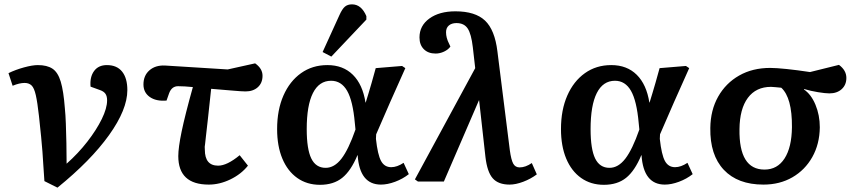

<svg xmlns="http://www.w3.org/2000/svg" viewBox="-20 -834 3954 882"><path d="M244 28 184 -2Q181 -45 179 -76Q177 -107 175 -137Q173 -167 169 -205Q165 -243 159 -301Q152 -364 144.5 -397Q137 -430 125 -441.5Q113 -453 93 -453Q69 -453 38 -440L19 -498Q52 -514 90.5 -524.5Q129 -535 154 -535Q196 -535 221 -518.5Q246 -502 259 -459Q272 -416 278 -336Q281 -307 282.5 -265.5Q284 -224 285 -176.5Q286 -129 286 -82Q339 -129 381 -183Q423 -237 447.5 -287Q472 -337 472 -373Q472 -392 464.5 -403Q457 -414 440 -420L396 -436Q392 -480 412 -507.5Q432 -535 471 -535Q517 -535 541 -505Q565 -475 565 -420Q565 -331 481 -213.5Q397 -96 244 28Z M939 14Q799 14 799 -117Q799 -156 814.5 -230.5Q830 -305 866 -434Q847 -436 829.5 -437Q812 -438 798 -438Q769 -438 757 -406L745 -372Q697 -368 668 -388.5Q639 -409 639 -446Q639 -487 666.5 -511Q694 -535 738 -533L1026 -515L1152 -543Q1186 -519 1186 -486Q1186 -453 1164.5 -433.5Q1143 -414 1108 -414Q1091 -414 1046 -418Q1001 -422 950 -426Q941 -339 935 -287Q929 -235 926 -208Q923 -181 922 -171.5Q921 -162 920.5 -160.5Q920 -159 920.5 -157.5Q921 -156 921 -146Q921 -73 982 -73Q1023 -73 1081 -121L1119 -73Q1088 -34 1038.5 -10Q989 14 939 14Z M1450 15Q1390 15 1345.5 -16.5Q1301 -48 1277 -105.5Q1253 -163 1253 -241Q1253 -329 1282 -395Q1311 -461 1363 -498Q1415 -535 1484 -535Q1556 -535 1601 -490.5Q1646 -446 1659 -363H1660Q1667 -385 1673 -405.5Q1679 -426 1687 -453Q1695 -480 1706 -521L1827 -531L1842 -521Q1807 -444 1771.5 -363Q1736 -282 1708 -217L1707 -196Q1715 -123 1730.5 -94.5Q1746 -66 1777 -66Q1804 -66 1834 -86L1858 -34Q1830 -12 1795 1Q1760 14 1730 14Q1632 14 1623 -121H1622Q1592 -49 1552 -17Q1512 15 1450 15ZM1476 -63Q1516 -63 1548.5 -105Q1581 -147 1613 -239L1610 -269Q1601 -371 1574.5 -417Q1548 -463 1501 -463Q1446 -463 1417.5 -406.5Q1389 -350 1389 -241Q1389 -149 1410 -106Q1431 -63 1476 -63ZM1502 -574 1462 -595 1539 -764Q1552 -793 1564.5 -803.5Q1577 -814 1597 -814Q1640 -814 1663 -760V-744Z M2321 14Q2269 14 2243.5 -15Q2218 -44 2210 -113L2181 -373H2180L2019 0H1900L1886 -10L2163 -521L2152 -617Q2145 -678 2128.5 -703Q2112 -728 2077 -728Q2055 -728 2042 -717Q2029 -706 2029 -686Q2029 -660 2043 -633L2049 -620Q2039 -606 2020 -597Q2001 -588 1981 -588Q1947 -588 1927 -608Q1907 -628 1907 -662Q1907 -716 1952.5 -749Q1998 -782 2072 -782Q2163 -782 2208 -739.5Q2253 -697 2265 -598L2322 -144Q2328 -100 2337.5 -82.5Q2347 -65 2367 -65Q2394 -65 2423 -85L2446 -33Q2418 -12 2383.5 1Q2349 14 2321 14Z M2754 15Q2694 15 2649.5 -16.5Q2605 -48 2581 -105.5Q2557 -163 2557 -241Q2557 -329 2586 -395Q2615 -461 2667 -498Q2719 -535 2788 -535Q2860 -535 2905 -490.5Q2950 -446 2963 -363H2964Q2971 -385 2977 -405.5Q2983 -426 2991 -453Q2999 -480 3010 -521L3131 -531L3146 -521Q3111 -444 3075.5 -363Q3040 -282 3012 -217L3011 -196Q3019 -123 3034.5 -94.5Q3050 -66 3081 -66Q3108 -66 3138 -86L3162 -34Q3134 -12 3099 1Q3064 14 3034 14Q2936 14 2927 -121H2926Q2896 -49 2856 -17Q2816 15 2754 15ZM2780 -63Q2820 -63 2852.5 -105Q2885 -147 2917 -239L2914 -269Q2905 -371 2878.5 -417Q2852 -463 2805 -463Q2750 -463 2721.5 -406.5Q2693 -350 2693 -241Q2693 -149 2714 -106Q2735 -63 2780 -63Z M3487 14Q3369 14 3305 -54Q3241 -122 3243 -246Q3244 -328 3279 -390Q3314 -452 3375.5 -487Q3437 -522 3518 -522Q3545 -522 3593.5 -517Q3642 -512 3701 -503L3834 -536Q3868 -511 3868 -476Q3868 -444 3846.5 -424.5Q3825 -405 3790 -405Q3772 -405 3738 -410.5Q3704 -416 3674 -425L3673 -423Q3706 -401 3726 -353Q3746 -305 3746 -249Q3745 -172 3711.5 -112.5Q3678 -53 3620 -19.5Q3562 14 3487 14ZM3492 -55Q3551 -55 3584 -106Q3617 -157 3618 -250Q3619 -385 3569 -431Q3556 -432 3543 -433.5Q3530 -435 3522 -435Q3453 -435 3415.5 -384.5Q3378 -334 3377 -241Q3374 -55 3492 -55Z"/></svg>

Font: Literata 7pt SemiBold
Style: Italic
Weight: 600
Italic angle: -2°
Designer: Latin by Veronika Burian and Jose Scaglione. Greek by Irene Vlachou. Cyrillic by Vera Evstafieva
Foundry: TypeTogether
Version: Version 3.002